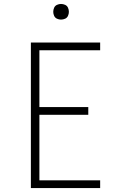

<svg xmlns="http://www.w3.org/2000/svg" viewBox="-20 -950 616 970"><path d="M136 0H486V-39H179V-370H426V-409H179V-696H486V-735H136ZM288 -851Q299 -851 309 -855.5Q319 -860 323.5 -870Q328 -880 328 -890Q328 -901 323.5 -911Q319 -921 309 -925.5Q299 -930 288 -930Q278 -930 268 -925.5Q258 -921 253.5 -911Q249 -901 249 -890Q249 -880 253.5 -870Q258 -860 268 -855.5Q278 -851 288 -851Z"/></svg>

Font: Iosevka Sparkle Extralight
Style: Regular
Weight: 200
Designer: Belleve Invis
Foundry: Belleve Invis
Version: Version 4.5.0; ttfautohint (v1.8.3)